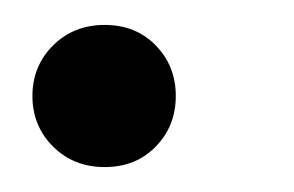

<svg xmlns="http://www.w3.org/2000/svg" viewBox="-20 -129 236 154"><path d="M64 5Q39 5 22.5 -11.5Q6 -28 6 -52Q6 -76 22.5 -92.5Q39 -109 64 -109Q89 -109 105 -92.5Q121 -76 121 -52Q121 -28 105 -11.5Q89 5 64 5Z"/></svg>

Font: Rethink Sans
Style: Italic
Weight: 400
Italic angle: -10°
Designer: The Rethink Sans project authors (Hans Thiessen). DM Sans designed by Colophon Foundry.
Foundry: Rethink Communications LLC
Version: Version 1.001